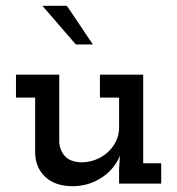

<svg xmlns="http://www.w3.org/2000/svg" viewBox="-20 -632 610 661"><path d="M393 -96Q373 -48 328.5 -19.5Q284 9 230 9Q171 9 137 -22Q103 -53 101 -103V-296H35V-375H184V-141Q186 -114 203.5 -94.5Q221 -75 259 -73Q285 -73 308.5 -82Q332 -91 350 -107Q368 -123 379 -145Q390 -167 390 -193V-296H324V-375H473V-70H535V0H390V-51ZM300 -479H241Q212 -512 183.5 -545.5Q155 -579 126 -612H210Q233 -579 255 -545.5Q277 -512 300 -479Z"/></svg>

Font: Josefin Slab
Style: Bold
Weight: 700
Designer: Santiago Orozco
Foundry: Typemade
Version: Version 2.000